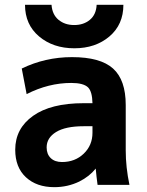

<svg xmlns="http://www.w3.org/2000/svg" viewBox="-20 -774 615 806"><path d="M175.8 -155.3Q175.8 -127 192.9 -110.4Q210 -93.8 240.2 -93.8Q294.9 -93.8 331.5 -128.9Q368.2 -164.1 368.2 -216.8V-244.1H331.1Q254.9 -244.1 215.3 -219.7Q175.8 -195.3 175.8 -155.3ZM282.2 -534.2Q401.4 -534.2 454.6 -486.3Q507.8 -438.5 507.8 -333V-142.6Q507.8 -72.3 523.4 2H389.6Q384.8 -32.2 381.8 -66.4Q355.5 -33.2 312.5 -11.7Q263.7 11.7 208 11.7Q133.8 11.7 88.9 -29.8Q43.9 -71.3 43.9 -145.5Q43.9 -234.4 118.7 -287.6Q193.4 -340.8 331.1 -340.8H368.2Q367.2 -389.6 349.6 -407.2Q330.1 -425.8 279.3 -425.8Q183.6 -425.8 91.8 -378.9L71.3 -486.3Q169.9 -534.2 282.2 -534.2ZM85 -753.9H196.3Q199.2 -712.9 225.6 -690.9Q252 -668.9 291.5 -668.9Q331.1 -668.9 357.4 -690.9Q383.8 -712.9 385.7 -753.9H498Q498 -670.9 439.5 -621.1Q380.9 -571.3 292 -571.3Q203.1 -571.3 144 -621.1Q85 -670.9 85 -753.9Z"/></svg>

Font: Nasu
Style: Bold
Weight: 700
Designer: Ryoko NISHIZUKA (kana &amp; ideographs); Paul D. Hunt (Latin, Greek &amp; Cyrillic); Wenlong ZHANG (bopomofo); Sandoll C
Version: Version 2014.1215